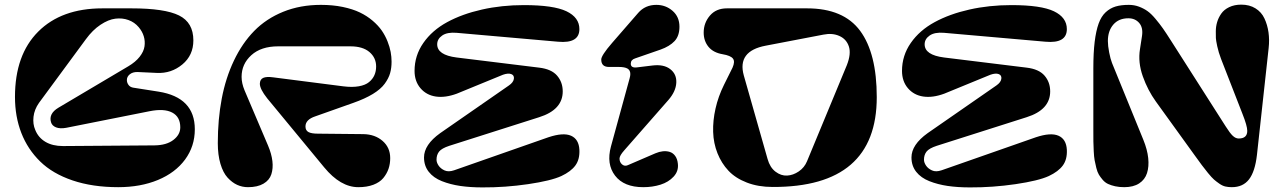

<svg xmlns="http://www.w3.org/2000/svg" viewBox="-20 -796 5580 832"><path d="M660.2 -480 576.2 -483.9Q555.2 -484.4 542.5 -474.1Q529.8 -463.9 529.8 -449.2Q529.8 -437.5 537.1 -427.7Q544.4 -418 558.1 -416L667 -398.9Q824.2 -374 824.2 -235.8Q824.2 -162.1 782 -104.7Q739.7 -47.4 664.3 -16.1Q588.9 15.1 492.2 15.1Q380.9 15.1 294.4 -14.2Q208 -43.5 154.1 -96.2Q100.1 -148.9 72.5 -219.7Q44.9 -290.5 44.9 -376Q44.9 -558.6 145.8 -659.2Q246.6 -759.8 423.8 -759.8H549.8Q693.8 -759.8 755.9 -729Q817.9 -698.2 817.9 -621.1Q817.9 -556.2 770 -516.6Q722.2 -477.1 660.2 -480ZM252.9 -163.1 648.9 -166Q701.2 -166.5 731.2 -189.5Q761.2 -212.4 761.2 -244.1Q761.2 -290 726.1 -308.3Q690.9 -326.7 627.9 -314L267.1 -242.2Q240.2 -237.3 222.9 -244.1Q205.6 -251 201.2 -266.1Q189.9 -303.2 232.9 -329.1L536.1 -508.8Q567.4 -527.3 585.2 -550Q603 -572.8 606.2 -595.2Q609.4 -617.7 603 -638.7Q596.7 -659.7 581.1 -678.2Q563 -699.7 536.6 -709.2Q510.3 -718.8 480 -715.1Q449.7 -711.4 415.5 -688.7Q381.3 -666 352.1 -626L148.9 -350.1Q128.9 -321.8 125.2 -290Q121.6 -258.3 132.8 -232.9Q146 -199.7 176.8 -181.4Q207.5 -163.1 252.9 -163.1Z M1670.9 -110.8Q1670.9 -85.9 1663.6 -64.5Q1656.2 -43 1640.9 -24.4Q1625.5 -5.9 1597.9 4.6Q1570.3 15.1 1532.7 15.1Q1455.6 15.1 1384.8 -70.8L1137.7 -370.1Q1106 -410.2 1106 -433.1Q1106.4 -452.1 1120.6 -458.5Q1134.8 -464.8 1163.6 -460.9L1467.8 -421.9Q1506.3 -417 1534.9 -422.1Q1563.5 -427.2 1579.3 -440.4Q1595.2 -453.6 1602.5 -470.5Q1609.9 -487.3 1609.9 -507.8Q1609.9 -545.9 1580.8 -570.6Q1551.8 -595.2 1498.5 -595.2H1185.5Q1111.3 -595.2 1069.1 -556.9Q1026.9 -518.6 1026.9 -462.9Q1026.9 -435.5 1039.6 -404.8L1141.6 -165Q1156.7 -129.4 1160.4 -97.9Q1164.1 -66.4 1155.8 -40.8Q1147.5 -15.1 1121.6 0Q1095.7 15.1 1054.7 15.1Q1029.8 15.1 1007.8 5.1Q985.8 -4.9 966.3 -26.1Q946.8 -47.4 935.3 -85.9Q923.8 -124.5 923.8 -175.8Q923.8 -278.8 940.9 -368.7Q958 -458.5 993.7 -533.4Q1029.3 -608.4 1081.5 -661.9Q1133.8 -715.3 1207.5 -745.1Q1281.2 -774.9 1370.6 -774.9Q1421.9 -774.9 1465.3 -765.9Q1508.8 -756.8 1539.6 -741.9Q1570.3 -727.1 1594.7 -706.3Q1619.1 -685.5 1634.3 -663.6Q1649.4 -641.6 1659.2 -616.9Q1668.9 -592.3 1672.9 -570.8Q1676.8 -549.3 1676.8 -528.8Q1676.8 -501 1670.4 -478.8Q1664.1 -456.5 1647 -433.1Q1629.9 -409.7 1595.9 -388.9Q1562 -368.2 1510.7 -350.1L1346.7 -292Q1303.7 -277.8 1303.7 -248Q1303.7 -231 1316.4 -223.9Q1329.1 -216.8 1357.9 -216.8L1554.7 -214.8Q1605 -213.9 1637.9 -185.3Q1670.9 -156.7 1670.9 -110.8Z M2398.4 -615.2 1958.5 -653.8Q1918 -657.2 1896.2 -642.1Q1874.5 -627 1874.5 -604Q1874.5 -557.6 1958.5 -546.9L2316.4 -502.9Q2369.6 -496.6 2394 -468.3Q2418.5 -439.9 2418.5 -399.9Q2418.5 -320.3 2316.4 -288.1L1926.8 -164.1Q1894 -153.3 1882.8 -139.2Q1871.6 -125 1871.6 -104Q1871.6 -91.8 1880.4 -78.6Q1889.2 -65.4 1906.2 -57.6Q1923.3 -49.8 1947.8 -58.1L2356.4 -201.2Q2420.9 -222.7 2454.6 -207.8Q2488.3 -192.9 2490.7 -147Q2492.7 -105.5 2473.4 -79.1Q2454.1 -52.7 2412.6 -33.2Q2368.2 -12.7 2268.6 2Q2168.9 16.6 2070.8 16.1Q2018.1 16.1 1974.6 9.8Q1931.2 3.4 1894.8 -11Q1858.4 -25.4 1837.9 -51.5Q1817.4 -77.6 1817.4 -113.8Q1817.4 -168.9 1887.7 -219.2L2185.5 -425.8Q2204.6 -439 2206.8 -454.3Q2209 -469.7 2195.6 -474.9Q2182.1 -480 2159.7 -472.2L1959.5 -390.1Q1909.2 -371.6 1868.4 -377.7Q1827.6 -383.8 1802 -413.8Q1776.4 -443.8 1776.4 -488.8Q1776.4 -555.2 1814.5 -609.9Q1852.5 -664.6 1917.7 -700Q1982.9 -735.4 2068.4 -754.6Q2153.8 -773.9 2250.5 -773.9Q2378.9 -773.9 2434.8 -747.1Q2490.7 -720.2 2490.7 -669.9Q2490.7 -606.9 2398.4 -615.2Z M2585.4 -538.1Q2585.4 -555.7 2632.3 -609.9L2745.6 -740.2Q2775.9 -774.9 2824.2 -774.9Q2864.7 -774.9 2894.5 -749Q2924.3 -723.1 2924.3 -680.2Q2924.3 -640.6 2903.1 -617.9Q2881.8 -595.2 2842.3 -581.1L2732.4 -543Q2713.4 -537.1 2713.4 -520Q2713.4 -501 2739.3 -503.9L2807.6 -512.2Q2856.4 -518.1 2884.5 -496.3Q2912.6 -474.6 2910.6 -437.3Q2908.7 -399.9 2876.5 -362.8L2685.5 -145Q2664.6 -121.6 2664.6 -108.9Q2664.6 -93.3 2675.5 -83.7Q2686.5 -74.2 2700.2 -80.1L2820.3 -131.8Q2836.4 -138.7 2852.3 -140.4Q2868.2 -142.1 2882.3 -137.7Q2896.5 -133.3 2906 -120.1Q2915.5 -106.9 2917.5 -85.9Q2920.9 -54.2 2898.9 -30.5Q2877 -6.8 2842.3 4.2Q2807.6 15.1 2767.6 15.1Q2683.6 15.1 2645.3 -34.9Q2606.9 -85 2627.4 -161.1L2708.5 -457Q2711.4 -467.3 2711.4 -475.1Q2711.4 -491.7 2699.2 -498.8Q2687 -505.9 2661.6 -505.9H2618.7Q2585.4 -505.9 2585.4 -538.1Z M3129.9 -759.8H3477.1Q3635.3 -759.8 3707.3 -662.4Q3779.3 -564.9 3779.3 -375Q3779.3 15.6 3328.1 14.2Q3265.6 14.2 3216.3 -4.9Q3167 -23.9 3136.7 -56.2Q3106.4 -88.4 3089.1 -131.8Q3071.8 -175.3 3070.3 -224.4Q3068.8 -273.4 3080.6 -325.7Q3092.3 -377.9 3117.2 -428.2L3154.3 -502.9Q3166 -529.3 3156 -542.2Q3146 -555.2 3111.3 -561Q3070.8 -567.9 3050 -593.3Q3029.3 -618.7 3029.3 -654.8Q3029.3 -696.8 3056.2 -728.3Q3083 -759.8 3129.9 -759.8ZM3477.1 -97.2 3649.9 -514.2Q3668.9 -563 3658.4 -594.7Q3647.9 -626.5 3617.4 -640.1Q3586.9 -653.8 3548.3 -646L3298.3 -598.1Q3173.8 -574.7 3203.1 -469.2L3306.2 -106.9Q3316.4 -70.3 3340.6 -52Q3364.7 -33.7 3390.9 -35.2Q3417 -36.6 3441.4 -53.2Q3465.8 -69.8 3477.1 -97.2Z M4510.7 -615.2 4070.8 -653.8Q4030.3 -657.2 4008.5 -642.1Q3986.8 -627 3986.8 -604Q3986.8 -557.6 4070.8 -546.9L4428.7 -502.9Q4481.9 -496.6 4506.3 -468.3Q4530.8 -439.9 4530.8 -399.9Q4530.8 -320.3 4428.7 -288.1L4039.1 -164.1Q4006.3 -153.3 3995.1 -139.2Q3983.9 -125 3983.9 -104Q3983.9 -91.8 3992.7 -78.6Q4001.5 -65.4 4018.6 -57.6Q4035.6 -49.8 4060.1 -58.1L4468.8 -201.2Q4533.2 -222.7 4566.9 -207.8Q4600.6 -192.9 4603 -147Q4605 -105.5 4585.7 -79.1Q4566.4 -52.7 4524.9 -33.2Q4480.5 -12.7 4380.9 2Q4281.2 16.6 4183.1 16.1Q4130.4 16.1 4086.9 9.8Q4043.5 3.4 4007.1 -11Q3970.7 -25.4 3950.2 -51.5Q3929.7 -77.6 3929.7 -113.8Q3929.7 -168.9 4000 -219.2L4297.9 -425.8Q4316.9 -439 4319.1 -454.3Q4321.3 -469.7 4307.9 -474.9Q4294.4 -480 4272 -472.2L4071.8 -390.1Q4021.5 -371.6 3980.7 -377.7Q3939.9 -383.8 3914.3 -413.8Q3888.7 -443.8 3888.7 -488.8Q3888.7 -555.2 3926.8 -609.9Q3964.8 -664.6 4030 -700Q4095.2 -735.4 4180.7 -754.6Q4266.1 -773.9 4362.8 -773.9Q4491.2 -773.9 4547.1 -747.1Q4603 -720.2 4603 -669.9Q4603 -606.9 4510.7 -615.2Z M4851.6 15.1Q4830.1 15.1 4812.5 11.2Q4794.9 7.3 4781.7 1.2Q4768.6 -4.9 4758.5 -16.6Q4748.5 -28.3 4741.9 -39.1Q4735.4 -49.8 4730.7 -68.4Q4726.1 -86.9 4723.4 -101.6Q4720.7 -116.2 4719.5 -140.9Q4718.3 -165.5 4718 -183.1Q4717.8 -200.7 4717.8 -230V-500Q4717.8 -567.4 4723.6 -615Q4729.5 -662.6 4740.7 -693.8Q4752 -725.1 4771.2 -742.9Q4790.5 -760.7 4814.2 -767.8Q4837.9 -774.9 4871.6 -774.9Q4895 -774.9 4915.8 -767.1Q4936.5 -759.3 4952.6 -747.8Q4968.8 -736.3 4987.3 -714.1Q5005.9 -691.9 5019.8 -672.1Q5033.7 -652.3 5054.7 -619.1L5291.5 -248Q5309.6 -219.2 5322 -207.5Q5334.5 -195.8 5347.7 -195.8Q5384.8 -195.8 5384.8 -229Q5384.8 -250.5 5363.8 -303.2L5271.5 -540Q5260.3 -569.3 5254.6 -595.9Q5249 -622.6 5248.8 -631.1Q5248.5 -639.6 5248.5 -660.2Q5248.5 -680.7 5254.2 -700Q5259.8 -719.2 5272 -736.8Q5284.2 -754.4 5306.6 -765.1Q5329.1 -775.9 5358.9 -775.9Q5394.5 -775.9 5420.4 -759.8Q5446.3 -743.7 5459.2 -716.1Q5472.2 -688.5 5476.8 -656Q5481.4 -623.5 5477.5 -587.9L5426.8 -125Q5418.5 -52.2 5392.3 -18.6Q5366.2 15.1 5317.9 15.1Q5302.7 15.1 5290 12.2Q5277.3 9.3 5263.7 -0.2Q5250 -9.8 5240.5 -18.1Q5231 -26.4 5214.6 -46.4Q5198.2 -66.4 5187.7 -80.8Q5177.2 -95.2 5154.8 -126L4988.8 -356Q4953.6 -404.8 4932.1 -465.3Q4910.6 -525.9 4919.9 -583L4928.7 -640.1Q4934.1 -676.3 4916.5 -696.5Q4898.9 -716.8 4869.6 -716.8Q4828.1 -716.8 4804.4 -689.5Q4780.8 -662.1 4780.8 -618.2Q4780.8 -597.7 4786.4 -568.8Q4792 -540 4798.8 -522.9L4934.6 -189.9Q4951.7 -147.9 4955.6 -111.1Q4959.5 -74.2 4950.4 -45.9Q4941.4 -17.6 4916.3 -1.2Q4891.1 15.1 4851.6 15.1Z"/></svg>

Font: Pilowlava
Style: Regular
Weight: 400
Designer: Anton Moglia, Jérémy Landes, Maksym Kobuzan (Cyrillic), Velvetyne Type Foundry
Foundry: Anton Moglia, Jérémy Landes, Velvetyne Type Foundry
Version: Version 1.001;hotconv 1.0.109;makeotfexe 2.5.65596